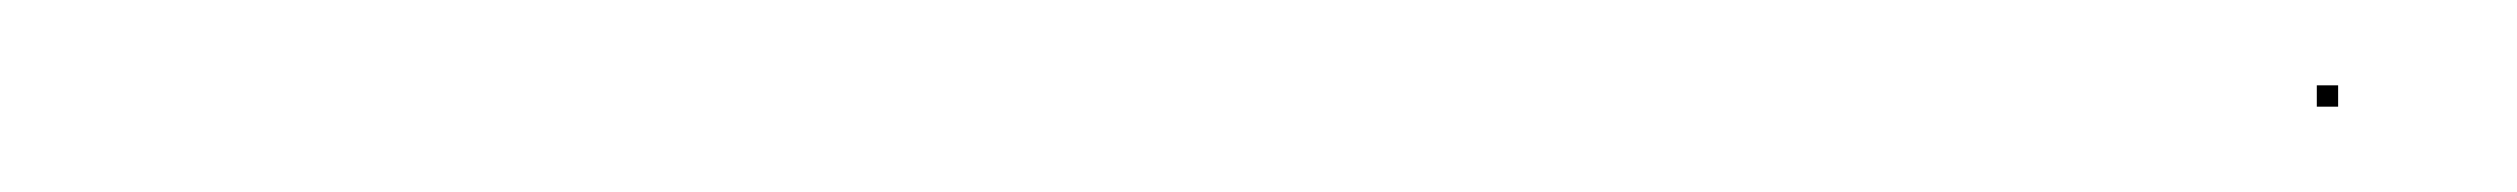

<svg xmlns="http://www.w3.org/2000/svg" viewBox="-20 -567 590 45"><path d="M523 -542V-547H528V-542Z"/></svg>

Font: FRB American Cursive Just Beginnings
Style: Italic
Weight: 400
Italic angle: -25°
Version: Version 2.0;Modular Font Editor K font №1